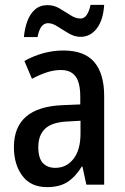

<svg xmlns="http://www.w3.org/2000/svg" viewBox="-20 -757 514 787"><path d="M240 -550Q326 -550 366.5 -502.5Q407 -455 407 -363V0H334L318 -74H315Q289 -32 256.5 -11Q224 10 173 10Q106 10 71.5 -36.5Q37 -83 37 -154Q37 -318 237 -326L309 -329V-361Q309 -418 289.5 -444Q270 -470 230 -470Q201 -470 172 -460.5Q143 -451 111 -434L80 -507Q115 -527 156 -538.5Q197 -550 240 -550ZM256 -259Q193 -256 165 -229.5Q137 -203 137 -154Q137 -109 155.5 -89Q174 -69 207 -69Q252 -69 281 -105.5Q310 -142 310 -210V-262ZM78 -605Q81 -640 92 -670Q103 -700 123.5 -718Q144 -736 175 -736Q201 -736 224 -722.5Q247 -709 268.5 -695Q290 -681 310 -681Q326 -681 336 -696.5Q346 -712 351 -737H407Q403 -674 376.5 -640Q350 -606 310 -606Q286 -606 262 -620Q238 -634 216.5 -648Q195 -662 177 -662Q144 -662 134 -605Z"/></svg>

Font: Noto Sans Malayalam Condensed Medium
Style: Regular
Weight: 500
Width: 3
Designer: Jelle Bosma - Monotype Design Team
Foundry: Monotype Imaging Inc.
Version: Version 2.104; ttfautohint (v1.8.4.7-5d5b)